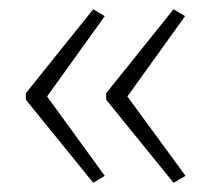

<svg xmlns="http://www.w3.org/2000/svg" viewBox="-20 -484 457 416"><path d="M36 -282 182 -464 207 -449 82 -275 207 -103 182 -88 36 -268ZM210 -282 356 -464 381 -449 256 -275 382 -103 356 -88 210 -268Z"/></svg>

Font: Noto Sans Telugu Condensed ExtraLight
Style: Regular
Weight: 200
Width: 3
Designer: Jelle Bosma - Monotype Design Team
Foundry: Monotype Imaging Inc.
Version: Version 2.005; ttfautohint (v1.8.4.7-5d5b)